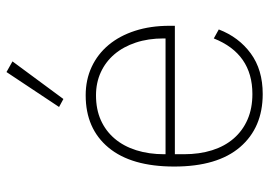

<svg xmlns="http://www.w3.org/2000/svg" viewBox="-136 -662 810 577"><g transform="rotate(-90 268.5 -373.0)"><path d="M275 12Q174 12 115.5 -56Q57 -124 57 -254Q57 -383 114 -451.5Q171 -520 271 -520Q318 -520 356.5 -502Q395 -484 422.5 -451Q450 -418 465 -371.5Q480 -325 480 -268V-252H94V-225Q94 -178 106 -140Q118 -102 141.5 -75Q165 -48 198.5 -33.5Q232 -19 275 -19Q396 -19 442 -135L469 -120Q446 -60 397 -24Q348 12 275 12ZM271 -489Q229 -489 196.5 -474.5Q164 -460 141 -433Q118 -406 106 -368Q94 -330 94 -284V-280H442V-286Q442 -332 429.5 -369.5Q417 -407 394.5 -433.5Q372 -460 340.5 -474.5Q309 -489 271 -489ZM260 -587 236 -600 341 -758 373 -740Z"/></g></svg>

Font: IBM Plex Sans Hebrew ExtraLight
Style: Regular
Weight: 200
Designer: Mike Abbink, Paul van der Laan, Pieter van Rosmalen, Yanek Iontef
Foundry: Bold Monday
Version: Version 1.2